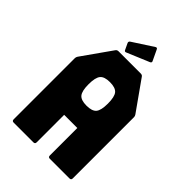

<svg xmlns="http://www.w3.org/2000/svg" viewBox="-240 -926 1027 1027"><g transform="rotate(45 274.0 -412.5)"><path d="M63 0Q50.5 0 50.5 -12.5V-476Q50.5 -483 55.5 -491L174 -659Q179.5 -666.5 190 -666.5H357.5Q368.5 -666.5 373.5 -659L492.5 -491Q497.5 -484 497.5 -476V-12.5Q497.5 0 485 0H336.5Q324 0 324 -12.5V-220.5H224.5V-12.5Q224.5 0 212 0ZM274 -339.5Q316 -339.5 331.8 -358.5Q347.5 -377.5 347.5 -428.5Q347.5 -479.5 331.8 -498.5Q316 -517.5 274 -517.5Q232.5 -517.5 216.8 -498.5Q201 -479.5 201 -428.5Q201 -377.5 216.8 -358.5Q232.5 -339.5 274 -339.5ZM223 -691Q214 -687 210 -695.5L192.5 -732.5Q189 -741.5 198 -747.5L314.5 -823Q323.5 -828 328 -816.5L356 -757.5Q360 -749.5 350.5 -744.5Z"/></g></svg>

Font: Jaro 24pt
Style: Regular
Weight: 400
Designer: Agyei Archer, Celine Hurka, Mirko Velimirović
Version: Version 1.000